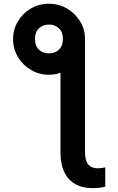

<svg xmlns="http://www.w3.org/2000/svg" viewBox="-20 -780 622 1009"><path d="M48.8 -574.2Q48.8 -625.5 74 -667.7Q99.1 -710 142.1 -735.1Q185.1 -760.3 237.3 -760.3Q289.1 -760.3 332 -735.1Q375 -710 400.9 -667.7Q426.8 -625.5 426.8 -574.2V20.5Q426.8 64.9 444.1 84.7Q461.4 104.5 494.1 104.5Q510.7 104.5 533.2 99.6V200.7Q518.6 205.1 500.7 206.8Q482.9 208.5 465.8 208.5Q385.3 208.5 341.6 160.2Q297.9 111.8 297.9 20.5V-397.5Q268.6 -387.2 237.3 -387.2Q185.1 -387.2 142.3 -412.6Q99.6 -438 74.2 -480.5Q48.8 -522.9 48.8 -574.2ZM238.3 -499.5Q268.1 -499.5 289.3 -518.6Q310.5 -537.6 310.5 -575.7Q310.5 -612.8 289.1 -631.8Q267.6 -650.9 238.3 -650.9Q206.1 -650.9 185.1 -631.8Q164.1 -612.8 164.1 -575.7Q163.6 -537.6 184.8 -518.6Q206.1 -499.5 238.3 -499.5Z"/></svg>

Font: Inter Display SemiBold
Style: Regular
Weight: 600
Designer: Rasmus Andersson
Foundry: rsms
Version: Version 4.001;git-9221beed3